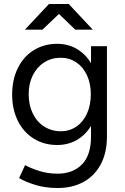

<svg xmlns="http://www.w3.org/2000/svg" viewBox="-20 -732 627 964"><path d="M76 162 106 97Q132 112 176 126Q220 140 269 140Q346 140 391.5 93.5Q437 47 437 -47V-100Q409 -54 365.5 -29Q322 -4 267 -4Q201 -4 149.5 -36Q98 -68 69.5 -125.5Q41 -183 41 -257Q41 -332 69.5 -390Q98 -448 149.5 -480Q201 -512 267 -512Q322 -512 365.5 -486.5Q409 -461 437 -415V-500H517V-48Q517 36 485 94.5Q453 153 397.5 182.5Q342 212 270 212Q207 212 156 196Q105 180 76 162ZM286 -73Q329 -73 363.5 -96.5Q398 -120 417 -162.5Q436 -205 436 -259Q436 -312 417 -353.5Q398 -395 363.5 -418.5Q329 -442 285 -442Q238 -442 201.5 -418.5Q165 -395 144.5 -353.5Q124 -312 124 -259Q124 -205 144.5 -162.5Q165 -120 202 -96.5Q239 -73 286 -73ZM276 -662 193 -583H105L226 -712H325L446 -583H358Z"/></svg>

Font: Oak Sans
Style: Regular
Weight: 400
Designer: Erik Kennedy, Walven
Foundry: Erik Kennedy, Walven
Version: Version 1.000